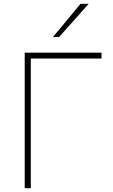

<svg xmlns="http://www.w3.org/2000/svg" viewBox="-20 -990 596 1010"><path d="M110 0V-713H514V-682H142V0ZM258.5 -795Q295.5 -839.5 331.5 -883Q367.5 -926.5 403.5 -970H446.5Q407.5 -926 369 -882.8Q330.5 -839.5 291.5 -796Z"/></svg>

Font: Heraclito Thin
Style: Regular
Weight: 100
Designer: Kostas Bartsokas (font) & Cristiano Sobral (main changes)
Foundry: Kostas Bartsokas (font) & Cristiano Sobral (main changes)
Version: Version 1.00;July 8, 2020;FontCreator 13.0.0.2655 64-bit